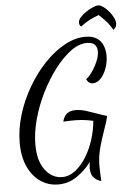

<svg xmlns="http://www.w3.org/2000/svg" viewBox="-63 -934 744 1069"><g transform="rotate(-5 309.0 -399.0)"><path d="M219 87Q165 87 121 57.5Q77 28 51 -28Q25 -84 25 -162Q25 -239 49 -318Q73 -397 115 -469Q157 -541 210 -597Q263 -653 322.5 -686Q382 -719 440 -719Q480 -719 504 -703Q528 -687 538.5 -661Q549 -635 549 -604Q549 -569 537 -535Q525 -501 504.5 -479Q484 -457 459 -457Q450 -457 441 -462.5Q432 -468 424 -483Q439 -493 457.5 -518.5Q476 -544 489.5 -575.5Q503 -607 503 -633Q503 -655 490 -669.5Q477 -684 445 -684Q401 -684 354.5 -649.5Q308 -615 264.5 -557.5Q221 -500 186 -429.5Q151 -359 131 -285Q111 -211 111 -145Q111 -54 149.5 -3Q188 48 245 48Q284 48 319 20.5Q354 -7 381 -51.5Q408 -96 424 -148Q440 -200 444 -249Q411 -256 387 -258.5Q363 -261 340 -261Q326 -261 311 -260.5Q296 -260 277 -259Q285 -290 303 -303.5Q321 -317 349 -317Q378 -317 408.5 -307.5Q439 -298 469 -287Q499 -276 523 -269L515 -238Q497 -186 485 -149Q473 -112 466.5 -84.5Q460 -57 458 -35.5Q456 -14 456 6Q456 26 457 45.5Q458 65 459 89Q439 83 425.5 72Q412 61 406.5 46Q401 31 401 13Q401 4 402 -5Q403 -14 406 -24Q370 23 323.5 55Q277 87 219 87ZM599 -744Q584 -772 566 -792Q548 -812 525 -833Q496 -823 471.5 -810Q447 -797 423 -778Q416 -782 414 -788.5Q412 -795 412 -800Q412 -815 425.5 -830Q439 -845 458.5 -858Q478 -871 497 -879Q516 -887 526 -887Q538 -887 554 -876Q570 -865 584.5 -848Q599 -831 608.5 -812Q618 -793 618 -778Q618 -768 613.5 -759Q609 -750 599 -744Z"/></g></svg>

Font: Dancing Script Medium
Style: Regular
Weight: 500
Designer: Pablo Impallari
Foundry: Pablo Impallari
Version: Version 2.000